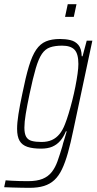

<svg xmlns="http://www.w3.org/2000/svg" viewBox="-61 -705 467 921"><path d="M80 196Q62 196 41.5 195.5Q21 195 0 194.5Q-21 194 -41 193L-34 160Q-21 161 -3.5 162Q14 163 34 163.5Q54 164 73 164Q116 164 143 153Q170 142 187 120.5Q204 99 215 68Q226 37 238 -3Q241 -17 248 -38Q255 -59 259 -75H255Q244 -48 228 -29.5Q212 -11 190 -1.5Q168 8 136 8Q96 8 70.5 -0.5Q45 -9 33 -29.5Q21 -50 21 -87Q21 -116 27.5 -157.5Q34 -199 46 -255Q62 -335 77.5 -386.5Q93 -438 112.5 -466.5Q132 -495 159.5 -506.5Q187 -518 227 -518Q254 -518 277 -512.5Q300 -507 315 -489.5Q330 -472 331 -435H335L355 -510H382L291 -82Q278 -19 265 27.5Q252 74 236.5 106.5Q221 139 200 158.5Q179 178 150 187Q121 196 80 196ZM138 -24Q167 -24 188 -33.5Q209 -43 224.5 -62Q240 -81 251 -110Q259 -130 268 -159.5Q277 -189 285.5 -222.5Q294 -256 300.5 -289Q307 -322 311 -350.5Q315 -379 315 -398Q315 -447 296.5 -466.5Q278 -486 237 -486Q203 -486 179.5 -478Q156 -470 140 -446.5Q124 -423 110.5 -377Q97 -331 81 -255Q69 -198 62.5 -158.5Q56 -119 56 -93Q56 -64 64.5 -49Q73 -34 91.5 -29Q110 -24 138 -24ZM251 -624 264 -685H306L293 -624Z"/></svg>

Font: Saira Condensed Thin
Style: Italic
Weight: 250
Width: 3
Italic angle: -12°
Designer: Hector Gatti with collaboration of the Omnibus-Type team
Foundry: Omnibus-Type
Version: Version 1.101